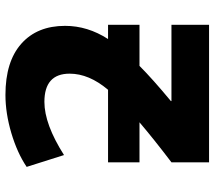

<svg xmlns="http://www.w3.org/2000/svg" viewBox="-61 -719 780 698"><g transform="rotate(-90 329.0 -370.0)"><path d="M71.3 -663.1Q122.1 -697.3 194.3 -718.8Q266.6 -740.2 333 -740.2Q454.1 -740.2 519 -682.6Q584 -625 584 -523.4Q584 -441.4 536.1 -367.2H587.9V-252.9H438.5Q390.6 -205.1 310.5 -138.7V-136.7H587.9V0H87.9V-136.7Q173.8 -202.1 233.4 -252.9H87.9V-367.2H351.6Q410.2 -436.5 410.2 -506.8Q410.2 -598.6 307.6 -598.6Q226.6 -598.6 114.3 -527.3Z"/></g></svg>

Font: GenEi M Gothic v2 Heavy
Style: Regular
Weight: 800
Version: Version 2.0